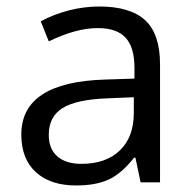

<svg xmlns="http://www.w3.org/2000/svg" viewBox="-20 -564 596 594"><path d="M415 0 398.9 -76.2H395Q355 -25.9 315.2 -8.1Q275.4 9.8 215.8 9.8Q136.2 9.8 91.1 -31.2Q45.9 -72.3 45.9 -147.9Q45.9 -310.1 305.2 -317.9L396 -320.8V-354Q396 -417 368.9 -447Q341.8 -477.1 282.2 -477.1Q215.3 -477.1 130.9 -436L106 -498Q145.5 -519.5 192.6 -531.7Q239.7 -543.9 287.1 -543.9Q382.8 -543.9 429 -501.5Q475.1 -459 475.1 -365.2V0ZM231.9 -57.1Q307.6 -57.1 350.8 -98.6Q394 -140.1 394 -214.8V-263.2L313 -259.8Q216.3 -256.3 173.6 -229.7Q130.9 -203.1 130.9 -147Q130.9 -103 157.5 -80.1Q184.1 -57.1 231.9 -57.1Z"/></svg>

Font: f05545470
Style: Regular
Weight: 400
Foundry: Ascender Corporation
Version: Version 1.10